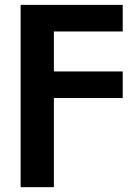

<svg xmlns="http://www.w3.org/2000/svg" viewBox="-20 -566 577 790"><path d="M64.9 204.1V-545.9H484.9V-436.5H201.7V-272H484.9V-162.6H201.7V204.1Z"/></svg>

Font: Inter
Style: 650
Weight: 650
Designer: Rasmus Andersson
Foundry: rsms
Version: Version 4.001;git-66647c0bb